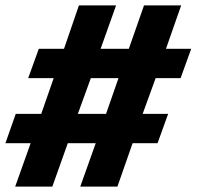

<svg xmlns="http://www.w3.org/2000/svg" viewBox="-24 -688 725 708"><path d="M32 0 89 -160H-4L34 -268H128L174 -400H80L119 -508H212L267 -668H404L347 -508H451L507 -668H644L588 -508H681L642 -400H550L502 -268H596L557 -160H465L409 0H272L329 -160H226L169 0ZM263 -268H367L413 -400H311Z"/></svg>

Font: Gantari ExtraBold
Style: Italic
Weight: 800
Italic angle: -10°
Designer: Anugrah Pasau
Foundry: Lafontype
Version: Version 1.000